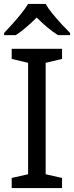

<svg xmlns="http://www.w3.org/2000/svg" viewBox="-20 -964 379 984"><path d="M298 0H40V-52L124 -71V-642L40 -662V-714H298V-662L214 -642V-71L298 -52ZM214 -944Q226 -922 248.5 -894.5Q271 -867 295.5 -840.5Q320 -814 339 -795V-784H277Q251 -800 223 -823.5Q195 -847 168 -874Q141 -847 114 -824Q87 -801 61 -784H1V-795Q20 -815 43.5 -841Q67 -867 89 -894.5Q111 -922 124 -944Z"/></svg>

Font: Noto Sans Ol Chiki
Style: Regular
Weight: 400
Designer: Monotype Design Team, Lewis McGuffie
Foundry: Monotype Imaging Inc.
Version: Version 2.003